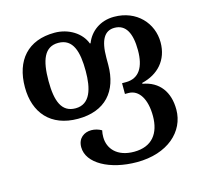

<svg xmlns="http://www.w3.org/2000/svg" viewBox="-113 -674 1109 1052"><g transform="rotate(-15 441.0 -148.0)"><path d="M538 253C712 253 820 155 820 30C820 -70 770 -138 677 -154V-159C770 -181 832 -247 832 -348C832 -456 750 -549 621 -549C543 -549 484 -505 460 -442H456C433 -505 363 -549 284 -549C132 -549 50 -454 50 -302C50 -157 133 -60 287 -60C442 -60 523 -153 523 -303V-342C523 -445 552 -490 608 -490C672 -490 701 -435 701 -338C701 -243 667 -186 592 -186H570V-125H590C650 -125 687 -64 687 31C687 129 640 194 537 194C442 194 394 139 394 73C394 60 395 48 398 35C381 25 360 19 340 19C300 19 263 43 263 95C263 187 385 253 538 253ZM289 -119C210 -119 184 -187 184 -302C184 -419 210 -490 289 -490C373 -490 395 -412 395 -302C395 -204 373 -119 289 -119Z"/></g></svg>

Font: Noto Serif Georgian SemiBold
Style: Regular
Weight: 600
Designer: Monotype Design Team, Akaki Razmadze
Foundry: Google LLC
Version: Version 2.003